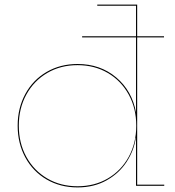

<svg xmlns="http://www.w3.org/2000/svg" viewBox="-20 -810 762 837"><path d="M696 -5V0H573V-209H572Q564 -154 532 -104.5Q500 -55 445 -24Q390 7 318 7Q243 7 183.5 -27.5Q124 -62 90.5 -123.5Q57 -185 57 -262Q57 -339 90.5 -400.5Q124 -462 183.5 -496.5Q243 -531 318 -531Q417 -531 486.5 -472.5Q556 -414 573 -319V-647H338V-652H573V-785H404V-790H578V-652H695V-647H578V-5ZM574 -262Q574 -338 541 -398Q508 -458 450 -492Q392 -526 318 -526Q244 -526 186 -492Q128 -458 95 -398Q62 -338 62 -262Q62 -186 95 -126Q128 -66 186 -32Q244 2 318 2Q392 2 450 -32Q508 -66 541 -126Q574 -186 574 -262Z"/></svg>

Font: Hepta Slab Hairline
Style: Regular
Weight: 400
Designer: Michael LaGattuta
Foundry: Michael LaGattuta
Version: Version 1.100; ttfautohint (v1.8) -l 8 -r 50 -G 200 -x 14 -D